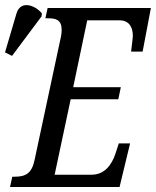

<svg xmlns="http://www.w3.org/2000/svg" viewBox="-57 -746 622 766"><path d="M-9 -523 109 -681 110 -693C81 -727 25 -745 9 -693L-37 -537ZM-17 0H420L462 -174H417L403 -131C388 -87 359 -49 309 -49H161L225 -350H415L425 -398H235L291 -665H419C458 -665 473 -638 473 -603C473 -595 467 -549 466 -540H512L545 -714H133L124 -673H135C166 -673 189 -667 189 -627C189 -617 188 -606 183 -585L81 -108C70 -55 46 -41 2 -41H-8Z"/></svg>

Font: Noto Serif ExtraCondensed
Style: Italic
Weight: 400
Width: 2
Italic angle: -12°
Designer: Monotype Design Team
Foundry: Monotype Imaging Inc.
Version: Version 2.014